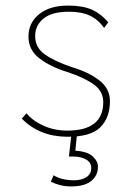

<svg xmlns="http://www.w3.org/2000/svg" viewBox="-20 -480 478 688"><path d="M219 10Q121 9 58 -55L75 -74Q97 -47 136 -29.5Q175 -12 221 -12Q350 -12 350 -114Q350 -153 316 -177.5Q282 -202 221 -222Q160 -241 121 -271Q82 -301 82 -349Q82 -398 120 -429Q158 -460 224 -460Q277 -460 310 -445Q343 -430 368 -400L353 -380Q332 -410 302 -424Q272 -438 227 -438Q166 -438 136 -413.5Q106 -389 106 -351Q106 -310 140 -285.5Q174 -261 236 -240Q299 -221 336.5 -191.5Q374 -162 374 -118Q374 -58 339 -23.5Q304 11 219 10ZM235 188Q214 188 196 183.5Q178 179 162 171L172 148Q186 157 205 161.5Q224 166 245 166Q273 166 290 154.5Q307 143 307 122Q307 102 288.5 91.5Q270 81 244 81H227L236 0H256L250 60Q294 63 312.5 80.5Q331 98 331 117Q331 149 307 168.5Q283 188 235 188Z"/></svg>

Font: Inconsolata SemiCondensed ExtraLight
Style: Regular
Weight: 200
Width: 4
Monospace: yes
Designer: Raph Levien, Cyreal, Brenton Simpson
Foundry: Raph Levien, Cyreal, Google
Version: Version 3.100; ttfautohint (v1.8.4.7-5d5b)